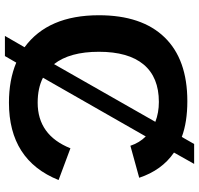

<svg xmlns="http://www.w3.org/2000/svg" viewBox="-34 -730 791 762"><g transform="rotate(90 361.0 -349.5)"><path d="M388 -104Q517 -104 569 -234L695 -187Q616 10 388 10Q298 10 229 -19L203 26H123L168 -52Q41 -145 41 -347Q41 -517 128.5 -607.5Q216 -698 382 -698Q465 -698 524 -676L552 -725H631L586 -645Q656 -597 686 -507L559 -472Q547 -508 522 -533L289 -125Q330 -104 388 -104ZM186 -347Q186 -231 235 -169L464 -571Q428 -585 385 -585Q287 -585 236.5 -524.5Q186 -464 186 -347Z"/></g></svg>

Font: Libra Sans
Style: Bold
Weight: 700
Foundry: Context Ltd
Version: Version 1.000